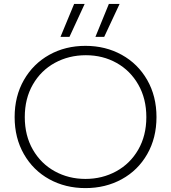

<svg xmlns="http://www.w3.org/2000/svg" viewBox="-20 -949 877 984"><path d="M360 -929H414L336 -760H290ZM538 -929H593L514 -760H469ZM55 -349Q55 -456 102.5 -539Q150 -622 232.5 -668Q315 -714 418 -714Q521 -714 604 -668Q687 -622 734.5 -539Q782 -456 782 -349Q782 -242 734.5 -159Q687 -76 604 -30.5Q521 15 418 15Q315 15 232.5 -30.5Q150 -76 102.5 -159Q55 -242 55 -349ZM730 -349Q730 -443 689 -515Q648 -587 577.5 -626.5Q507 -666 420 -666Q333 -666 261.5 -627Q190 -588 148.5 -516Q107 -444 107 -349Q107 -254 148.5 -182Q190 -110 261 -71Q332 -32 418 -32Q504 -32 575.5 -71Q647 -110 688.5 -182Q730 -254 730 -349Z"/></svg>

Font: Prompt ExtraLight
Style: Regular
Weight: 275
Designer: Katatrad Team
Foundry: CadsonDemak
Version: Version 1.001